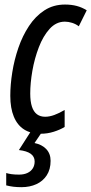

<svg xmlns="http://www.w3.org/2000/svg" viewBox="-20 -567 394 828"><path d="M155.3 9.8Q112.8 9.8 83.7 -8.8Q54.7 -27.3 39.6 -64Q24.4 -100.6 24.4 -153.8Q24.4 -201.7 33 -255.4Q41.5 -309.1 59.3 -360.8Q77.1 -412.6 105 -454.8Q132.8 -497.1 171.4 -522.2Q210 -547.4 260.3 -547.4Q288.1 -547.4 311 -541.3Q334 -535.2 354 -522.5L319.8 -453.6Q307.1 -463.4 291 -468.5Q274.9 -473.6 259.8 -473.6Q222.2 -473.6 194.1 -442.6Q166 -411.6 147.5 -363.3Q128.9 -314.9 119.6 -261.7Q110.4 -208.5 110.4 -163.6Q110.4 -129.4 117.7 -107.2Q125 -85 139.4 -74.2Q153.8 -63.5 174.8 -63.5Q193.4 -63.5 214.6 -71.3Q235.8 -79.1 258.8 -92.8V-19.5Q238.8 -7.3 211.7 1.2Q184.6 9.8 155.3 9.8ZM72.3 240.2Q53.7 240.2 37.8 238.3Q22 236.3 6.8 232.4V179.2Q16.1 182.1 29.8 184.1Q43.5 186 62 186Q83 186 98.1 179Q113.3 171.9 121.3 159.2Q129.4 146.5 129.4 129.4Q129.4 108.4 112.5 96.2Q95.7 84 61.5 80.1L112.8 0H162.6L128.9 49.8Q160.6 56.2 179.4 75.9Q198.2 95.7 198.2 126.5Q198.2 163.6 181.6 189Q165 214.4 136.7 227.3Q108.4 240.2 72.3 240.2Z"/></svg>

Font: Open Sans Condensed Medium
Style: Italic
Weight: 500
Width: 3
Italic angle: -12°
Designer: Monotype Design Team
Foundry: Monotype Imaging Inc.
Version: Version 3.000